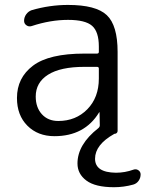

<svg xmlns="http://www.w3.org/2000/svg" viewBox="-20 -573 599 790"><path d="M449.2 197.3Q372.1 197.3 335.4 169.9Q298.8 142.6 298.8 99.6Q298.8 21.5 384.8 -45.9Q390.6 -50.8 390.6 -57.6L389.6 -110.4Q389.6 -111.3 388.7 -111.3Q387.7 -111.3 387.7 -110.4Q328.1 -12.7 204.1 -12.7Q135.7 -12.7 92.8 -55.7Q49.8 -98.6 49.8 -169.9Q49.8 -252.9 115.7 -302.7Q181.6 -352.5 327.1 -352.5H378.9Q386.7 -352.5 386.7 -359.4V-381.8Q386.7 -442.4 358.9 -466.8Q331.1 -491.2 259.8 -491.2Q187.5 -491.2 110.4 -465.8Q98.6 -461.9 88.9 -468.8Q79.1 -475.6 79.1 -487.3Q79.1 -502 87.9 -514.2Q96.7 -526.4 110.4 -531.2Q184.6 -552.7 259.8 -552.7Q375 -552.7 419.4 -510.7Q463.9 -468.8 463.9 -359.4V-34.2Q463.9 -29.3 460.4 -25.9Q457 -22.5 452.1 -22.5Q450.2 -22.5 449.2 -21.5Q371.1 22.5 371.1 80.1Q371.1 136.7 457 137.7Q494.1 137.7 529.3 125Q540 121.1 549.3 127.4Q558.6 133.8 558.6 144.5Q558.6 159.2 550.3 170.9Q542 182.6 528.3 186.5Q489.3 197.3 449.2 197.3ZM386.7 -291Q386.7 -297.9 378.9 -297.9H327.1Q228.5 -297.9 177.7 -265.6Q127 -233.4 127 -175.8Q127 -130.9 152.3 -103Q177.7 -75.2 219.7 -75.2Q292 -75.2 339.4 -123.5Q386.7 -171.9 386.7 -250Z"/></svg>

Font: Gen Jyuu Gothic Normal
Style: Regular
Weight: 300
Designer: [Source Han Sans]
Ryoko NISHIZUKA  (kana & ideographs); Paul D. Hunt (Latin, Greek & Cyrillic); Wenlong ZHANG  (bopomofo
Version: Version 1.002.20150607